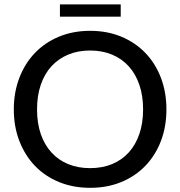

<svg xmlns="http://www.w3.org/2000/svg" viewBox="-20 -870 842 897"><path d="M757.5 -359Q757.5 -278.5 731.8 -211.2Q706 -144 659 -95.2Q612 -46.5 546.5 -19.5Q481 7.5 401 7.5Q321.5 7.5 255.8 -19.5Q190 -46.5 143.2 -95.2Q96.5 -144 70.5 -211.2Q44.5 -278.5 44.5 -359Q44.5 -439 70.5 -506.5Q96.5 -574 143.2 -622.8Q190 -671.5 255.8 -698.8Q321.5 -726 401 -726Q481 -726 546.5 -698.8Q612 -671.5 659 -622.8Q706 -574 731.8 -506.5Q757.5 -439 757.5 -359ZM648.5 -359Q648.5 -423 631 -474Q613.5 -525 581.2 -560.5Q549 -596 503.2 -615Q457.5 -634 401 -634Q344.5 -634 298.8 -615Q253 -596 220.5 -560.5Q188 -525 170.5 -474Q153 -423 153 -359Q153 -294.5 170.5 -243.8Q188 -193 220.5 -157.5Q253 -122 298.8 -103.2Q344.5 -84.5 401 -84.5Q457.5 -84.5 503.2 -103.2Q549 -122 581.2 -157.5Q613.5 -193 631 -243.8Q648.5 -294.5 648.5 -359ZM260 -849.5H544V-792H260Z"/></svg>

Font: Lato 2
Style: Regular
Weight: 500
Designer: Lukasz Dziedzic with Adam Twardoch and Botio Nikoltchev
Foundry: tyPoland Lukasz Dziedzic
Version: Version 2.015; 2015-08-06; http://www.latofonts.com/